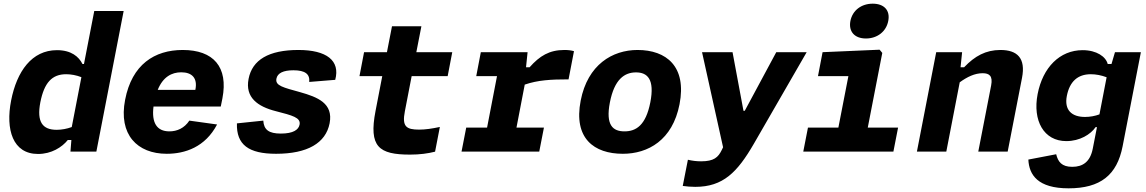

<svg xmlns="http://www.w3.org/2000/svg" viewBox="-20 -825 6240 1045"><path d="M40.5 -278C9.5 -119.5 49.5 13 187 13C260 13 317.5 -23.5 349 -63H368.5L363.5 0H504.5L653 -765H493L437 -476.5H429C409 -516.5 368 -552 290 -552C153 -552 71.5 -436.5 40.5 -278ZM199.5 -268C220.5 -375 263 -421 340 -421C366.5 -421 396.5 -415.5 423 -405L370.5 -133.5C345 -124 315.5 -118.5 288.5 -118.5C211.5 -118.5 179 -161 199.5 -268Z M661 -282C624 -92.5 727 12 887.5 12C987.5 12 1097 -24.5 1161.5 -147.5L1010.5 -168.5C983.5 -127.5 944 -110 902 -110C832.5 -110 804.5 -158 815.5 -245H1181.5L1190.5 -289.5C1223.5 -461 1141.5 -553 974.5 -553C821 -553 698 -474 661 -282ZM838.5 -336C867 -406.5 914.5 -431.5 966.5 -431.5C1025 -431.5 1056 -400 1043.5 -337.5L1043 -336Z M1604.5 -553C1442 -553 1353 -499 1333 -396C1313 -294.5 1382.5 -245 1481 -220C1572 -196.5 1618 -185 1610.5 -146.5C1605 -119 1576.5 -98 1508.5 -98C1443.5 -98 1416 -118.5 1413 -168.5L1269.5 -153.5C1266 -37 1333.5 12 1482.5 12C1653.5 12 1753 -46.5 1774 -154C1795 -263 1708.5 -296.5 1613 -323.5C1522 -349 1477 -358 1484.5 -397C1490.5 -427.5 1522.5 -442.5 1577 -442.5C1641 -442.5 1667.5 -421.5 1663 -379L1804.5 -390.5C1833 -495.5 1757 -553 1604.5 -553Z M2212 16.5C2264 16.5 2309 10.5 2348 0.5L2374 -134C2332.5 -125 2294.5 -119.5 2261.5 -119.5C2190.5 -119.5 2167.5 -136.5 2183.5 -219L2220.5 -410.5H2416.5L2441.5 -541H2246L2273.5 -682H2113.5L2086 -541H1961.5L1936.5 -410.5H2060.5L2024 -221.5C1986 -25.5 2042 16.5 2212 16.5Z M2851.5 -541H2597L2572 -410.5H2685L2631 -130.5H2517.5L2492 0H2915L2940.5 -130.5H2791L2836 -364.5C2907.5 -389 2977.5 -393 3074.5 -393L3104 -546.5C3088.5 -551 3072.5 -553 3052 -553C2970 -553 2917.5 -521 2862.5 -459H2843Z M3678.5 -257.5C3718.5 -463 3607 -553 3450 -553C3313 -553 3178.5 -473 3140.5 -277.5C3100.5 -72 3213 12 3370 12C3507 12 3640.5 -62 3678.5 -257.5ZM3519.5 -268C3495 -142.5 3441.5 -110 3379 -110C3316.5 -110 3275 -142.5 3299.5 -268C3324 -393.5 3379 -431 3441.5 -431C3504 -431 3544 -393.5 3519.5 -268Z M3696 187C3718 190 3740 192 3764 192C3915.5 192 3993 113 4083 -42.5L4370.5 -541H4205L4033.5 -222H4026.5L3967 -541H3801L3915.5 -23.5L3908.5 -9C3889 31.5 3865.5 53 3796 53C3770 53 3747.5 50 3724 44.5Z M4352 0H4842.5L4868 -130.5H4703L4782 -537L4767.5 -554.5L4457 -541L4432 -410.5H4597.5L4543 -130.5H4377.5ZM4693 -615.5C4754.5 -615.5 4803.5 -653 4814.5 -711C4826 -769 4791.5 -805 4730 -805C4668.5 -805 4620 -769 4608.5 -711C4597.5 -653 4631.5 -615.5 4693 -615.5Z M5464.5 0 5542.5 -401C5563.5 -508.5 5517 -553 5425 -553C5345.5 -553 5285.5 -520 5227.5 -459H5208L5216.5 -541H5075.5L4970.5 0H5130.5L5203.5 -377C5244 -406.5 5285.5 -426.5 5328 -426.5C5364.5 -426.5 5384.5 -412 5374.5 -360L5304.5 0Z M5627.5 -313C5599.5 -168.5 5661 -57 5783.5 -57C5857.5 -57 5916 -93.5 5943 -133H5950.5L5927.5 -15.5C5913.5 56 5873 83 5816 83C5758.5 83 5738.5 55.5 5728.5 14.5L5577 43.5C5581 127 5628.5 200 5796 200C5969 200 6059.5 128 6090 -28.5L6189.5 -541H6048.5L6029.5 -476.5H6009C5999 -516.5 5948.5 -552 5872.5 -552C5747.5 -552 5655.5 -457.5 5627.5 -313ZM5786.5 -303C5801.5 -380 5844.5 -421 5917 -421C5944 -421 5974 -415.5 6003 -404.5L5964 -202.5C5940 -193.5 5912 -188.5 5885.5 -188.5C5813 -188.5 5771.5 -226 5786.5 -303Z"/></svg>

Font: Monaspace Neon ExtraBold
Style: Italic
Weight: 800
Italic angle: -11°
Designer: Riley Cran & the Lettermatic Team
Foundry: Lettermatic
Version: Version 1.200 (Monaspace Neon)